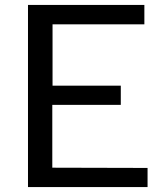

<svg xmlns="http://www.w3.org/2000/svg" viewBox="-20 -762 670 782"><path d="M94 0H581V-78L193 -79V-335H472V-413H194V-663H568V-742H94Z"/></svg>

Font: 18Franklin
Style: Regular
Weight: 400
Designer: Pablo Impallari, Rodrigo Fuenzalida (Modified by Dan O. Williams)
Version: Version 0.025;PS 000.025;hotconv 1.0.88;makeotf.lib2.5.64775